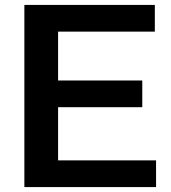

<svg xmlns="http://www.w3.org/2000/svg" viewBox="-20 -760 696 780"><path d="M216 -108.5H614V0H79V-740H609V-631.5H216V-433H558V-324.5H216Z"/></svg>

Font: Encode Sans Semi Expanded SmBd
Style: Regular
Weight: 600
Width: 6
Designer: Multiple Designers
Foundry: Impallari Type
Version: Version 2.000